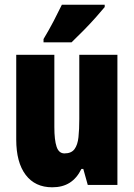

<svg xmlns="http://www.w3.org/2000/svg" viewBox="-20 -786 569 816"><path d="M479 -553V0H353L334 -68H326Q307 -29 276.5 -9.5Q246 10 202 10Q129 10 89 -43Q49 -96 49 -193V-553H211V-246Q211 -191 220.5 -162.5Q230 -134 254 -134Q283 -134 296.5 -152Q310 -170 313.5 -203Q317 -236 317 -280V-553ZM425 -756Q411 -739 387.5 -712.5Q364 -686 336.5 -658Q309 -630 284 -606H165V-620Q189 -660 208 -696.5Q227 -733 243 -766H425Z"/></svg>

Font: Noto Sans Thai Looped ExtraCondensed Black
Style: Regular
Weight: 900
Width: 2
Designer: Sasikarn Vongin, Ben Mitchell
Foundry: The Fontpad Ltd
Version: Version 1.001; ttfautohint (v1.8.4.7-5d5b)